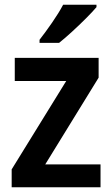

<svg xmlns="http://www.w3.org/2000/svg" viewBox="-20 -786 471 806"><path d="M402 0H29V-75L258 -446H42V-543H394V-460L170 -96H402ZM385 -756Q369 -737 341 -709Q313 -681 282.5 -653Q252 -625 228 -606H146V-619Q171 -651 199 -691.5Q227 -732 245 -766H385Z"/></svg>

Font: Noto Sans Lao UI SemCond SemBd
Style: Regular
Weight: 600
Width: 4
Designer: Monotype Design Team
Foundry: Monotype Imaging Inc.
Version: Version 2.000; ttfautohint (v1.8.4.7-5d5b)